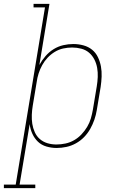

<svg xmlns="http://www.w3.org/2000/svg" viewBox="-93 -755 613 990"><path d="M-73 215V197H-12L139 -717H80V-735H162L110 -420Q123 -444 141.5 -465.5Q160 -487 183.5 -501.5Q207 -516 233 -522Q259 -528 285 -528Q312 -528 337.5 -521Q363 -514 382 -498.5Q401 -483 412 -460Q423 -437 427.5 -412Q432 -387 431 -360.5Q430 -334 426 -307L406 -187Q402 -162 393.5 -137.5Q385 -113 372 -90Q359 -67 340.5 -48Q322 -29 298.5 -16Q275 -3 249.5 2.5Q224 8 199 8Q172 8 146.5 0.5Q121 -7 103 -24Q85 -41 74 -65Q63 -89 60 -115L8 197H89V215ZM198 -10Q221 -10 244.5 -15Q268 -20 289 -32Q310 -44 327 -62Q344 -80 356.5 -101Q369 -122 375.5 -144.5Q382 -167 386 -190L406 -310Q410 -334 411 -358Q412 -382 408 -405Q404 -428 393.5 -448.5Q383 -469 366 -483.5Q349 -498 326 -504Q303 -510 279 -510Q256 -510 233 -505Q210 -500 189.5 -487.5Q169 -475 152.5 -457.5Q136 -440 124.5 -419Q113 -398 106 -376Q99 -354 96 -331L76 -211Q72 -187 71 -163Q70 -139 73.5 -116.5Q77 -94 86.5 -73Q96 -52 113 -37.5Q130 -23 152 -16.5Q174 -10 198 -10Z"/></svg>

Font: Iosevka Curly Slab Thin
Style: Italic
Weight: 100
Italic angle: -9°
Monospace: yes
Designer: Belleve Invis
Foundry: Belleve Invis
Version: Version 22.1.2; ttfautohint (v1.8.4)